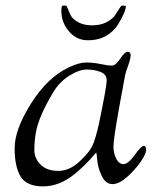

<svg xmlns="http://www.w3.org/2000/svg" viewBox="-20 -647 558 682"><path d="M198 -608Q198 -627 203 -627H214Q217 -627 221 -616Q225 -605 231.5 -592Q238 -579 258 -568Q278 -557 307.5 -557Q337 -557 358 -568Q379 -579 388 -592Q397 -605 403.5 -616Q410 -627 413 -627H420Q427 -627 427 -625Q427 -605 398 -558Q384 -536 357.5 -520Q331 -504 291.5 -504Q252 -504 225 -535.5Q198 -567 198 -608ZM223 -407Q260 -425 285.5 -425Q311 -425 337.5 -419.5Q364 -414 377.5 -414Q391 -414 407 -438.5Q423 -463 433.5 -463Q444 -463 444 -451Q444 -439 435.5 -415Q427 -391 425 -383Q423 -375 403 -263.5Q383 -152 383 -127Q383 -102 393 -83Q403 -64 419 -64Q435 -64 458.5 -96.5Q482 -129 490.5 -129Q499 -129 499 -114.5Q499 -100 479.5 -72Q460 -44 431.5 -18.5Q403 7 379.5 7Q356 7 342 -21Q328 -49 325.5 -77Q323 -105 322 -105Q321 -105 310.5 -92.5Q300 -80 282.5 -62.5Q265 -45 244 -28Q191 15 133 15Q75 15 53.5 -19.5Q32 -54 32 -120.5Q32 -187 90 -279Q148 -371 223 -407ZM107 -174Q102 -144 102 -114Q102 -84 124.5 -62Q147 -40 186.5 -40Q226 -40 260.5 -71.5Q295 -103 307 -127Q319 -151 332 -210Q359 -340 359 -361.5Q359 -383 337 -391.5Q315 -400 288 -400Q261 -400 226 -378Q191 -356 169 -319Q117 -233 107 -174Z"/></svg>

Font: Sorts Mill Goudy
Style: Italic
Weight: 400
Italic angle: -7.40001°
Version: Version 003.101